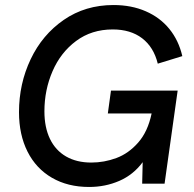

<svg xmlns="http://www.w3.org/2000/svg" viewBox="-20 -730 772 763"><path d="M55.5 -284.5Q55.5 -397 101.8 -494.5Q148 -592 233.5 -651Q319 -710 431 -710Q502.5 -710 559.2 -685.2Q616 -660.5 653 -615Q690 -569.5 704.5 -507L607 -477Q591 -542.5 545 -577.8Q499 -613 428 -613Q344 -613 282.5 -567.2Q221 -521.5 188.8 -447Q156.5 -372.5 156.5 -287.5Q156.5 -224 178.5 -178.2Q200.5 -132.5 242.5 -108.2Q284.5 -84 343 -84Q394 -84 442.5 -102Q491 -120 529.2 -163.5Q567.5 -207 582.5 -279H408.5L421 -370H686L634 0H545L547 -85.5Q510 -35.5 454.2 -11.2Q398.5 13 334 13Q249.5 13 186.5 -23.5Q123.5 -60 89.5 -127.2Q55.5 -194.5 55.5 -284.5Z"/></svg>

Font: HK Grotesk Medium
Style: Italic
Weight: 500
Italic angle: -8°
Designer: Alfredo Marco Pradil
Foundry: Hanken Design Co.
Version: Version 3.004